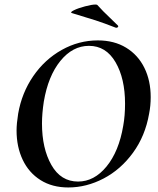

<svg xmlns="http://www.w3.org/2000/svg" viewBox="-20 -814 695 846"><path d="M53 -239Q53 -269 60 -313Q76 -405 126.5 -478.5Q177 -552 252 -594Q327 -636 411 -636Q483 -636 535.5 -604Q588 -572 616 -515.5Q644 -459 644 -386Q644 -348 637 -313Q620 -215 566 -141Q512 -67 436.5 -27.5Q361 12 281 12Q210 12 158.5 -20.5Q107 -53 80 -110Q53 -167 53 -239ZM523 -260Q531 -304 531 -357Q531 -468 489 -540Q447 -612 372 -612Q300 -612 246 -545.5Q192 -479 173 -366Q165 -313 165 -270Q165 -160 206.5 -87Q248 -14 324 -14Q395 -14 449.5 -80.5Q504 -147 523 -260ZM298 -756Q286 -759 305 -768.5Q324 -778 354.5 -786Q385 -794 400 -794Q407 -794 409 -792Q434 -764 463 -737L500 -701Q501 -700 501 -698Q501 -695 497.5 -693Q494 -691 490 -692Q439 -712 400.5 -724.5Q362 -737 298 -756Z"/></svg>

Font: Cormorant Garamond
Style: Bold Italic
Weight: 700
Italic angle: -10°
Designer: Christian Thalmann (Catharsis Fonts)
Foundry: Catharsis Fonts
Version: Version 4.000